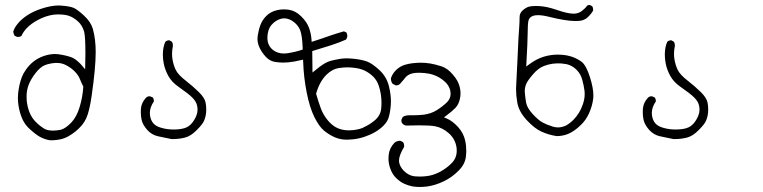

<svg xmlns="http://www.w3.org/2000/svg" viewBox="-20 -452 3040 765"><path d="M212.4 -394.5Q237.8 -394.5 254.6 -388.9Q271.5 -383.3 289.6 -367.7Q308.1 -351.6 315.4 -325.2Q320.3 -305.7 320.3 -239.3Q320.3 -219.2 319.3 -175.8Q303.7 -194.3 301.3 -196.8Q298.8 -199.2 295.9 -202.1Q293 -205.1 288.6 -208.7Q284.2 -212.4 280.3 -215.3Q272 -221.2 263.7 -224.1Q241.2 -231.9 213.4 -235.8Q206.5 -236.8 199.7 -236.8Q178.2 -236.8 154.8 -229Q110.4 -213.9 82.5 -173.3Q72.8 -159.7 66.9 -144.5Q56.2 -116.2 52.2 -80.1Q51.3 -71.3 51.3 -62Q51.3 -34.7 59.6 -3.9Q70.8 36.1 95.2 59.1Q119.6 82 138.2 92.8Q156.7 103 178.7 106.9Q181.6 106.9 184.6 106.9Q206.5 106.9 227.1 101.6Q250.5 95.7 280.8 71.8Q310.5 47.9 323.5 19.5Q336.4 -8.8 345.2 -70.3Q361.3 -182.1 361.3 -244.6Q361.3 -295.9 350.1 -336.4Q342.3 -364.3 315.2 -389.4Q288.1 -414.6 272.9 -420.9Q257.8 -427.2 223.1 -429.7Q218.8 -430.2 213.9 -430.2Q182.6 -430.2 142.1 -416.5Q91.8 -399.4 60.1 -368.2Q38.1 -345.7 32.7 -325.7Q33.7 -317.4 38.1 -309.6L47.9 -305.2Q49.8 -304.7 51.5 -304.7Q53.2 -304.7 55.2 -305.2Q60.5 -305.7 65.4 -308.6Q74.2 -329.6 95.2 -348.1Q116.2 -366.7 147.5 -380.4Q179.2 -394 208 -394.5Q210 -394.5 212.4 -394.5ZM190.9 68.4Q168.5 68.4 155.3 60.1Q135.7 47.9 120.6 31.7Q92.3 2.4 86.4 -51.3Q85.9 -60.5 85.9 -68.4Q85.9 -91.8 94 -113.5Q102.1 -135.3 121.1 -160.2Q141.1 -186 160.2 -192.9Q178.2 -199.7 200.7 -201.2Q204.1 -201.2 207 -201.2Q227.1 -201.2 244.1 -191.9Q263.7 -181.6 277.8 -167.2Q292 -152.8 297.9 -137.9Q303.7 -123 312 -106.9Q309.1 -64 297.4 -25.9Q285.6 13.7 264.2 36.1Q242.2 59.1 223.6 64.5L223.1 64.9Q205.6 68.4 190.9 68.4Z M541.5 -19Q541 -11.7 541 -5.9Q541 12.2 544.4 26.4Q548.8 45.4 566.9 65.9Q585 85.9 610.4 91.1Q635.7 96.2 663.1 102.1Q666 102.1 669.4 102.1Q693.8 102.1 717 96.2Q740.2 90.3 762.7 67.4Q786.1 44.4 792.5 30.3Q801.8 10.3 801.8 -16.1Q801.8 -28.8 799.3 -42.5Q795.9 -62 772 -85.4Q748 -108.9 719.7 -130.9Q689.5 -154.3 680.2 -173.6Q670.9 -192.9 667 -217.3Q665.5 -227.1 665.5 -239.3Q665.5 -251.5 668.5 -266.1Q668.9 -269 668.9 -272Q668.9 -279.8 665 -285.6L654.8 -291.5Q654.8 -291.5 654.3 -291.5Q645.5 -291.5 638.7 -285.6Q628.9 -264.6 628.9 -233.9Q628.9 -217.3 632.3 -199.7Q636.7 -175.3 650.4 -149.9Q664.1 -125 690.9 -106.4Q730.5 -79.1 746.3 -63.2Q762.2 -47.4 765.6 -29.8Q767.1 -22 767.1 -15.1Q767.1 -2.9 762.7 7.8Q756.3 24.4 745.1 38.1Q732.9 53.2 715.1 58.6Q697.3 64 671.4 64Q645.5 64 622.1 57.1Q596.7 50.3 586.4 33.2Q577.1 17.6 577.1 -2.4Q577.1 -24.4 593.3 -48.3Q593.3 -48.8 593.3 -48.8Q593.3 -57.1 588.9 -63.5L579.1 -67.9Q577.6 -68.4 575.2 -68.4Q567.4 -68.4 561 -62Q543.5 -42.5 541.5 -19Z M1133.8 -412.6Q1123 -414.6 1110.1 -414.6Q1097.2 -414.6 1084 -411.6Q1057.6 -405.3 1041.3 -388.7Q1024.9 -372.1 1017.6 -352.5Q1010.3 -333 1006.8 -309.6Q1005.9 -303.7 1005.9 -297.4Q1005.9 -281.7 1012.2 -266.6Q1021 -245.1 1039.1 -225.6Q1056.2 -207 1080.6 -204.6Q1096.2 -202.6 1108.2 -202.6Q1120.1 -202.6 1128.9 -203.6Q1151.4 -205.6 1178.7 -212.4L1187.5 -214.4L1188 -205.1Q1189.9 -143.6 1202.1 -83Q1213.9 -22.9 1232.9 15.1Q1252 52.7 1270 67.6Q1288.1 82.5 1308.1 92.3Q1328.1 102.1 1350.1 104Q1355.5 104.5 1362.8 104.5Q1370.1 104.5 1381.8 103.5Q1407.2 101.6 1433.1 92.8Q1480 76.7 1507.3 49.3Q1522.5 34.2 1527.8 18.6Q1534.7 -2.4 1537.1 -34.2Q1537.6 -40.5 1537.6 -48.8Q1537.6 -74.2 1530.3 -106Q1521.5 -144.5 1493.2 -171.4Q1463.9 -198.7 1443.4 -206.5Q1421.9 -214.4 1390.1 -217.8Q1358.4 -221.2 1337.2 -217.8Q1315.9 -214.4 1300 -210.2Q1284.2 -206.1 1269.5 -196.8Q1254.4 -187.5 1237.3 -172.9L1225.1 -163.1L1224.1 -248.5L1296.9 -271Q1328.1 -280.8 1358.9 -294.4L1363.3 -303.7Q1363.8 -307.1 1363.8 -309.6Q1363.8 -317.4 1359.4 -323.2L1350.1 -327.1Q1321.3 -318.8 1299.8 -311.5Q1264.2 -298.8 1221.7 -285.2L1221.2 -294.4Q1219.2 -319.8 1210.9 -342Q1202.6 -364.3 1180.7 -386.2Q1158.7 -408.2 1133.8 -412.6ZM1387.2 66.4Q1377.9 67.4 1370.6 67.4Q1340.3 67.4 1318.4 55.2Q1301.8 45.9 1287.6 29.3Q1268.1 6.8 1258.1 -20.8Q1248 -48.3 1239.3 -79.1L1240.2 -81.1Q1253.4 -127 1280.8 -154.3Q1303.7 -177.2 1332.5 -181.2Q1349.6 -183.6 1363.5 -183.6Q1377.4 -183.6 1389.2 -182.1Q1416 -179.2 1433.6 -170.4Q1451.7 -161.6 1467.3 -146.5Q1482.4 -131.3 1489.3 -109.9Q1500 -77.6 1500 -42.5Q1500 -29.3 1498.5 -17.1Q1495.1 9.8 1471.7 28.8Q1450.2 45.9 1433.1 53.2Q1418 63 1387.2 66.4ZM1110.8 -238.8Q1086.4 -238.8 1068.4 -252.4Q1045.4 -270 1045.4 -301.3Q1045.4 -332.5 1061.5 -352.5Q1078.1 -371.6 1100.1 -377.4Q1106.4 -378.9 1112.8 -378.9Q1132.8 -378.9 1152.8 -362.8Q1168.5 -349.6 1175.8 -332Q1184.1 -311 1186 -260.3V-254.4Q1167.5 -248.5 1153.3 -245.1Q1126 -238.8 1110.8 -238.8Z M1598.6 48.3Q1628.9 47.4 1649.9 47.4Q1692.4 47.4 1712.4 50.8Q1743.7 56.6 1769 79.6Q1794.9 103 1799.3 137.7Q1799.8 143.6 1799.8 148.4Q1799.8 177.2 1780.3 197.3Q1758.3 219.7 1731.4 233.4Q1704.1 247.6 1677.7 250Q1663.6 251.5 1652.1 251.5Q1640.6 251.5 1631.8 250.5Q1608.9 248 1589.4 229Q1569.8 209 1569.8 187.5Q1569.8 167.5 1590.3 132.8Q1590.3 131.8 1590.3 131.3Q1590.3 120.6 1585.9 114.3L1575.2 108.9Q1574.7 108.9 1574.2 108.9Q1561.5 108.9 1551.8 116.7Q1531.2 138.2 1528.8 165Q1527.8 171.9 1527.8 178.7Q1527.8 198.7 1534.2 217.3Q1542.5 242.2 1558.6 257.6Q1574.7 272.9 1590.3 280Q1606 287.1 1622.6 290.5Q1636.7 293 1651.6 293Q1666.5 293 1682.1 291Q1713.9 286.6 1747.3 270.8Q1780.8 254.9 1807.1 228Q1833 202.6 1836.4 171.4Q1837.9 159.7 1837.9 151.9Q1837.9 127.9 1833.5 108.4Q1827.1 78.6 1805.2 54.2Q1782.7 29.8 1760.7 20.5L1749 15.6L1759.3 7.8Q1781.2 -8.3 1794.4 -22Q1807.6 -35.6 1812.5 -58.6Q1814.9 -69.3 1814.9 -80.1Q1814.9 -106 1802.2 -129.9Q1795.4 -142.1 1784.7 -154.3Q1764.2 -179.2 1739.7 -187.5Q1713.9 -195.8 1694.6 -199Q1675.3 -202.1 1657.7 -202.1Q1619.6 -202.1 1591.8 -193.4Q1572.3 -187 1557.6 -172.4Q1543 -157.7 1537.6 -140.1Q1537.6 -139.6 1537.6 -138.7Q1537.6 -126.5 1544.4 -118.2L1556.6 -111.8Q1557.1 -111.8 1559.8 -111.8Q1562.5 -111.8 1566.4 -113Q1570.3 -114.3 1573.7 -117.7Q1582.5 -127 1589.1 -135.5Q1595.7 -144 1597.7 -146Q1611.3 -159.7 1636.2 -161.6Q1643.1 -162.1 1650.4 -162.1Q1669.9 -162.1 1690.9 -158.2Q1719.7 -152.3 1744.1 -133.8Q1769.5 -114.3 1774.4 -88.9Q1775.4 -83.5 1775.4 -78.1Q1775.4 -58.1 1759.3 -43Q1741.7 -26.4 1719.7 -12.7Q1697.8 1 1668.5 4.9Q1646.5 7.3 1625.5 7.3H1610.4Q1595.7 7.3 1585 13.7L1579.6 24.4Q1579.1 26.4 1579.1 27.8Q1579.1 35.6 1584.5 41.5Q1590.8 47.4 1598.6 48.3Z M2330.1 -432.1Q2329.6 -432.1 2328.4 -432.1Q2327.1 -432.1 2325.2 -432.1Q2321.8 -431.2 2319.8 -429.7L2318.8 -428.7Q2313 -419.9 2298.8 -408.7Q2284.7 -397.5 2265.1 -397.5Q2241.7 -397.5 2195.3 -413.6Q2157.7 -426.3 2128.9 -427.7Q2122.1 -428.2 2115.7 -428.2Q2097.2 -428.2 2086.9 -425.3Q2074.2 -421.4 2061.5 -409.7Q2050.3 -398.9 2050.3 -384.3Q2050.3 -365.7 2048.6 -342Q2046.9 -318.4 2045.9 -302.2Q2044.4 -270 2041.5 -208Q2038.6 -146 2037.4 -125.7Q2036.1 -105.5 2036.1 -97.7Q2036.1 -71.8 2041 -43.9Q2046.9 -8.3 2077.6 25.4Q2108.9 59.6 2137.5 72.5Q2166 85.4 2197.8 90.3Q2222.2 90.3 2243.7 81.5Q2270 70.3 2295.4 44.9Q2314.5 26.4 2326.2 1Q2340.3 -29.3 2343.8 -61Q2344.2 -66.4 2344.2 -72.3Q2344.2 -100.6 2331.1 -143.1Q2315.9 -191.9 2296.9 -206.1Q2263.2 -231 2216.3 -233.9Q2209 -234.4 2201.7 -234.4Q2174.3 -234.4 2146.5 -226.1Q2118.7 -217.8 2089.4 -196.3L2076.7 -187Q2082.5 -290 2082.5 -322.3Q2082.5 -354.5 2085.4 -369.1Q2087.4 -377 2092.3 -381.8Q2102.1 -391.6 2123.5 -391.6Q2142.1 -391.6 2169.9 -384.5Q2197.8 -377.4 2225.6 -372.8Q2253.4 -368.2 2272.9 -368.2Q2280.3 -368.2 2289.1 -368.9Q2297.9 -369.6 2306.9 -373.5Q2315.9 -377.4 2322.8 -384.3Q2336.9 -397.9 2343.3 -410.2Q2343.3 -411.1 2343.3 -413.6Q2343.3 -420.9 2339.8 -427.2ZM2203.1 55.7Q2192.4 55.7 2181.6 52.2Q2158.2 44.9 2142.1 36.1Q2125.5 27.3 2103 2.9Q2080.1 -22 2076.4 -42.2Q2072.8 -62.5 2071.3 -81.1Q2070.8 -84.5 2070.8 -88.4Q2070.8 -104 2077.1 -118.4Q2083.5 -132.8 2104 -156.2Q2124.5 -180.2 2147 -189Q2179.7 -201.7 2216.3 -199.2Q2227.5 -198.2 2237.8 -196.3Q2260.3 -190.9 2277.1 -174.1Q2293.9 -157.2 2299.8 -134.3Q2306.2 -111.8 2309.1 -88.9Q2309.6 -83 2309.6 -76.7Q2309.6 -57.6 2302.2 -36.1Q2290 0 2264.2 25.9Q2251 39.1 2234.9 48.3Q2218.3 55.7 2203.1 55.7Z M2541.5 -19Q2541 -11.7 2541 -5.9Q2541 12.2 2544.4 26.4Q2548.8 45.4 2566.9 65.9Q2585 85.9 2610.4 91.1Q2635.7 96.2 2663.1 102.1Q2666 102.1 2669.4 102.1Q2693.8 102.1 2717 96.2Q2740.2 90.3 2762.7 67.4Q2786.1 44.4 2792.5 30.3Q2801.8 10.3 2801.8 -16.1Q2801.8 -28.8 2799.3 -42.5Q2795.9 -62 2772 -85.4Q2748 -108.9 2719.7 -130.9Q2689.5 -154.3 2680.2 -173.6Q2670.9 -192.9 2667 -217.3Q2665.5 -227.1 2665.5 -239.3Q2665.5 -251.5 2668.5 -266.1Q2668.9 -269 2668.9 -272Q2668.9 -279.8 2665 -285.6L2654.8 -291.5Q2654.8 -291.5 2654.3 -291.5Q2645.5 -291.5 2638.7 -285.6Q2628.9 -264.6 2628.9 -233.9Q2628.9 -217.3 2632.3 -199.7Q2636.7 -175.3 2650.4 -149.9Q2664.1 -125 2690.9 -106.4Q2730.5 -79.1 2746.3 -63.2Q2762.2 -47.4 2765.6 -29.8Q2767.1 -22 2767.1 -15.1Q2767.1 -2.9 2762.7 7.8Q2756.3 24.4 2745.1 38.1Q2732.9 53.2 2715.1 58.6Q2697.3 64 2671.4 64Q2645.5 64 2622.1 57.1Q2596.7 50.3 2586.4 33.2Q2577.1 17.6 2577.1 -2.4Q2577.1 -24.4 2593.3 -48.3Q2593.3 -48.8 2593.3 -48.8Q2593.3 -57.1 2588.9 -63.5L2579.1 -67.9Q2577.6 -68.4 2575.2 -68.4Q2567.4 -68.4 2561 -62Q2543.5 -42.5 2541.5 -19Z"/></svg>

Font: Bakudai
Style: ExtraLight
Weight: 200
Version: Version 1.48